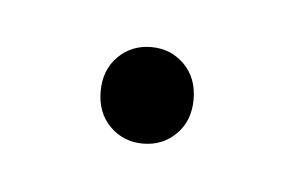

<svg xmlns="http://www.w3.org/2000/svg" viewBox="-24 -413 161 107"><g transform="rotate(5 56.5 -360.0)"><path d="M58 -333Q47 -333 39.5 -340.5Q32 -348 32 -360Q32 -372 39.5 -379.5Q47 -387 58 -387Q69 -387 76.5 -379.5Q84 -372 84 -360Q84 -348 76.5 -340.5Q69 -333 58 -333Z"/></g></svg>

Font: Fz Poppins Thin
Style: Regular
Weight: 100
Designer: Ninad Kale (Devanagari), Jonny Pinhorn (Latin)
Foundry: Indian Type Foundry
Version: Vit hóa bi Vntype.Com & FontZin.Com